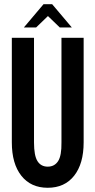

<svg xmlns="http://www.w3.org/2000/svg" viewBox="-20 -879 452 909"><path d="M271 -700H376V-205Q376 -104 331 -47Q286 10 206 10Q126 10 81 -47Q36 -104 36 -205V-700H141V-205Q141 -142 157.5 -116Q174 -90 206 -90Q238 -90 255 -116Q272 -142 271 -205ZM186 -859H227L320 -749H263L207 -803L151 -749H93Z"/></svg>

Font: Piscolabis
Style: Regular
Weight: 400
Designer: Ariel Martín Pérez
Foundry: Tunera Type Foundry
Version: Version 1.000